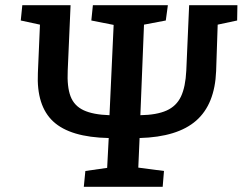

<svg xmlns="http://www.w3.org/2000/svg" viewBox="-20 -720 968 740"><path d="M303 0 309 -61 393 -73 399 -188Q251 -191 185.5 -251.5Q120 -312 126 -439L134 -625L60 -641L66 -700H252L241 -448Q238 -385 252 -348.5Q266 -312 302.5 -295Q339 -278 402 -276L418 -624L332 -641L338 -700H627L619 -641L535 -625L521 -276Q584 -277 622 -294Q660 -311 677.5 -348Q695 -385 698 -448L709 -700H895L894 -641L819 -625L813 -446Q808 -318 736 -255Q664 -192 518 -188L513 -74L612 -61L607 0Z"/></svg>

Font: Literata 7pt SemiBold
Style: Italic
Weight: 600
Italic angle: -2°
Designer: Latin by Veronika Burian and Jose Scaglione. Greek by Irene Vlachou. Cyrillic by Vera Evstafieva
Foundry: TypeTogether
Version: Version 3.002